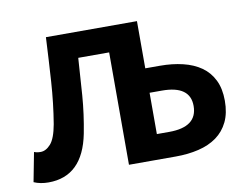

<svg xmlns="http://www.w3.org/2000/svg" viewBox="-61 -576 880 673"><g transform="rotate(-10 379.0 -239.5)"><path d="M61 12Q32 12 9 2L29 -102Q34 -100 39.5 -99Q45 -98 52 -98Q71 -98 88 -117Q105 -136 114 -186Q126 -258 131 -334Q136 -410 140 -491H464V-323H516Q560 -323 597.5 -314Q635 -305 662 -286Q689 -267 704 -236.5Q719 -206 719 -163Q719 -119 704 -88Q689 -57 662 -37.5Q635 -18 597.5 -9Q560 0 516 0H349V-400H239Q235 -334 230 -268Q225 -202 212 -135Q183 12 61 12ZM464 -89H508Q608 -89 608 -164Q608 -236 508 -236H464Z"/></g></svg>

Font: TT Toshiba Sans Medium
Style: Regular
Weight: 500
Designer: Paul D. Hunt
Foundry: Toshiba Corporation
Version: Version 2.020;PS 2.000;hotconv 1.0.86;makeotf.lib2.5.63406